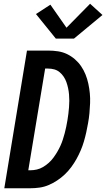

<svg xmlns="http://www.w3.org/2000/svg" viewBox="-20 -1005 567 1025"><path d="M3 0 124 -735H237Q264 -735 290 -731Q316 -727 338.5 -716Q361 -705 380 -688.5Q399 -672 413 -651.5Q427 -631 436.5 -607.5Q446 -584 451.5 -558.5Q457 -533 459.5 -507Q462 -481 461 -454.5Q460 -428 457.5 -401Q455 -374 450 -347Q446 -323 440.5 -298.5Q435 -274 428 -250Q421 -226 411 -202.5Q401 -179 388.5 -156.5Q376 -134 360.5 -113Q345 -92 326 -74Q307 -56 285 -41.5Q263 -27 239.5 -17Q216 -7 191 -3.5Q166 0 142 0ZM131 -96H142Q159 -96 176.5 -100Q194 -104 210 -113.5Q226 -123 240 -135.5Q254 -148 265 -163Q276 -178 285.5 -194Q295 -210 302.5 -226.5Q310 -243 315.5 -260Q321 -277 325.5 -294Q330 -311 333.5 -328Q337 -345 340 -363Q343 -380 345 -397.5Q347 -415 348.5 -432.5Q350 -450 350 -467Q350 -484 348.5 -501Q347 -518 343.5 -534.5Q340 -551 334.5 -566.5Q329 -582 320 -595.5Q311 -609 298.5 -619.5Q286 -630 270 -634.5Q254 -639 236 -639H221ZM278 -799 172 -930 249 -980 335 -857 461 -985 527 -925 375 -799Z"/></svg>

Font: Iosevka SS04
Style: Bold Italic
Weight: 700
Italic angle: -9°
Monospace: yes
Designer: Belleve Invis
Foundry: Belleve Invis
Version: Version 19.0.0; ttfautohint (v1.8.4)